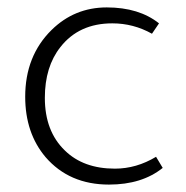

<svg xmlns="http://www.w3.org/2000/svg" viewBox="-20 -486 501 518"><path d="M419 -33Q363 12 274 12Q167 12 103 -62Q48 -127 48 -225Q48 -335 119 -405Q181 -466 268 -466Q355 -466 409 -423L390 -395Q340 -423 283 -423Q193 -423 143 -359Q101 -306 101 -222Q101 -132 155 -80Q205 -31 290 -31Q348 -31 401 -63Z"/></svg>

Font: TajawalTap
Style: Regular
Weight: 300
Designer: Boutros Fonts
Foundry: Created by Boutros International 2017
Version: Version 2.700